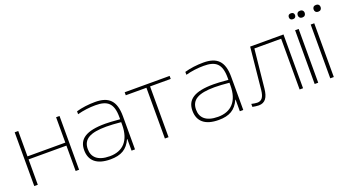

<svg xmlns="http://www.w3.org/2000/svg" viewBox="-50 -1161 3041 1678"><g transform="rotate(-20 1470.5 -321.5)"><path d="M54 0H87V-236H439V0H471V-500H439V-264H87V-500H54Z M804 -509C744 -509 680 -501 629 -486V-459C684 -474 743 -481 797 -481C906 -481 959 -443 959 -313V-292C894 -298 846 -300 823 -300C643 -300 571 -248 571 -145C571 -48 633 9 761 9C860 9 919 -25 956 -108H959V0H991V-308C991 -453 930 -509 804 -509ZM604 -143C604 -235 672 -273 823 -273C859 -273 909 -270 959 -265V-241C959 -93 886 -19 765 -19C650 -19 604 -71 604 -143Z M1269 0H1303V-472H1495V-500H1077V-472H1269Z M1811 -509C1751 -509 1687 -501 1636 -486V-459C1691 -474 1750 -481 1804 -481C1913 -481 1966 -443 1966 -313V-292C1901 -298 1853 -300 1830 -300C1650 -300 1578 -248 1578 -145C1578 -48 1640 9 1768 9C1867 9 1926 -25 1963 -108H1966V0H1998V-308C1998 -453 1937 -509 1811 -509ZM1611 -143C1611 -235 1679 -273 1830 -273C1866 -273 1916 -270 1966 -265V-241C1966 -93 1893 -19 1772 -19C1657 -19 1611 -71 1611 -143Z M2236 -113 2273 -472H2522V0H2554V-500H2244L2205 -112C2198 -41 2174 -18 2135 -18C2120 -18 2100 -22 2082 -26V2C2099 5 2123 9 2140 9C2200 9 2228 -33 2236 -113Z M2662 -500V0H2695V-500ZM2649 -624C2649 -608 2659 -597 2678 -597C2697 -597 2706 -607 2707 -624V-625C2707 -642 2696 -652 2678 -652C2659 -652 2649 -642 2649 -625Z M2807 -500V0H2840V-500ZM2728 -614C2728 -596 2739 -583 2761 -583C2782 -583 2792 -596 2793 -614V-615C2793 -634 2780 -646 2761 -646C2739 -646 2728 -633 2728 -615ZM2876 -614C2876 -596 2887 -583 2909 -583C2930 -583 2940 -596 2941 -614V-615C2941 -634 2929 -646 2909 -646C2887 -646 2876 -633 2876 -615Z"/></g></svg>

Font: LT Wave Alt Thin
Style: Regular
Weight: 100
Designer: Daniel Lyons
Version: Version 2.5 (Glyphs App)